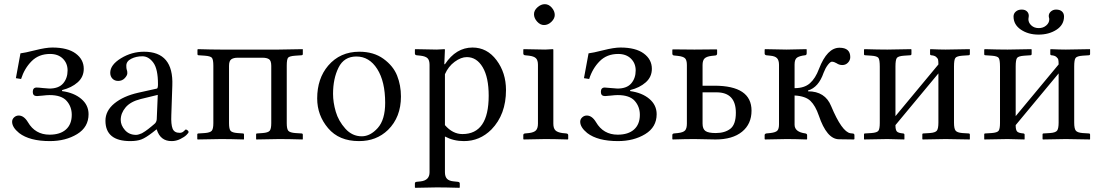

<svg xmlns="http://www.w3.org/2000/svg" viewBox="-20 -667 5286 921"><path d="M38.1 -83Q38.1 -95.2 47.6 -104Q57.1 -112.8 69.8 -112.8Q94.7 -112.8 113.8 -81.1Q148.9 -21 217.8 -21Q268.6 -21 296.4 -45.9Q324.2 -70.8 324.2 -116.2Q324.2 -155.3 299.6 -183.1Q274.9 -210.9 217.8 -210.9Q205.6 -210.9 185.3 -208.5Q165 -206.1 157.2 -206.1Q137.2 -206.1 137.2 -226.1Q137.2 -247.1 155.8 -247.1Q164.6 -247.1 186.3 -244.6Q208 -242.2 216.8 -242.2Q261.7 -242.2 283 -267.1Q304.2 -292 304.2 -329.1Q304.2 -363.3 281.5 -385.7Q258.8 -408.2 220.2 -408.2Q166 -408.2 131.6 -373.5Q97.2 -338.9 81.1 -288.1L56.2 -292L78.1 -411.1Q97.2 -413.1 148.7 -426Q200.2 -439 231 -439Q304.2 -439 343 -410.4Q381.8 -381.8 381.8 -336.9Q381.8 -297.9 352.5 -272Q323.2 -246.1 277.8 -234.9V-230Q335 -222.2 369.9 -192.6Q404.8 -163.1 404.8 -119.1Q404.8 -57.1 349.9 -23.7Q294.9 9.8 219.2 9.8Q122.1 9.8 71.8 -28.8Q38.1 -56.2 38.1 -83Z M736.8 -211.9 654.8 -191.9Q606 -179.7 582.5 -151.9Q559.1 -124 559.1 -91.8Q559.1 -65.9 579.3 -43Q599.6 -20 632.8 -20Q638.7 -20 646.7 -22.5Q654.8 -24.9 660.9 -27.8Q667 -30.8 677 -37.8Q687 -44.9 691.4 -48.3Q695.8 -51.8 706.3 -60.3Q716.8 -68.8 718.8 -70.8Q731 -79.6 731.9 -95.2ZM731.9 -45.9H730L710.9 -30.8Q678.7 -5.9 657.7 2Q636.7 9.8 605 9.8Q485.8 9.8 485.8 -87.9Q485.8 -135.7 528.8 -170.9Q571.8 -206.1 643.1 -222.2L732.9 -242.2Q737.8 -244.1 737.8 -263.2Q737.8 -336.4 715.3 -366.7Q692.9 -397 662.8 -397Q632.8 -397 609.4 -385Q585.9 -373 585.9 -352.1Q585.9 -338.9 587.9 -333Q590.8 -327.1 590.8 -316.2Q590.8 -305.2 578.4 -292Q565.9 -278.8 546.9 -278.8Q529.8 -278.8 519.3 -289.8Q508.8 -300.8 508.8 -317.9Q508.8 -356 560.3 -387.5Q611.8 -418.9 670.9 -418.9Q813 -418.9 806.6 -256.8L801.8 -115.2Q799.8 -70.3 807.9 -50Q815.9 -29.8 841.8 -29.8Q854 -29.8 861.8 -37.8Q869.6 -45.9 870.6 -45.9Q874.5 -45.9 879.6 -42Q884.8 -38.1 884.8 -33.2Q884.8 -30.3 874.8 -20Q864.7 -9.8 844.7 0Q824.7 9.8 803.7 9.8Q749 10.3 731.9 -45.9Z M1003.4 -351.1Q1003.4 -381.8 996.3 -389.9Q989.3 -397.9 962.4 -399.9L932.6 -401.9Q927.7 -401.9 927.2 -407.2V-429.2L929.7 -431.2Q996.6 -429.2 1039.6 -429.2H1316.4L1431.6 -431.2L1432.6 -429.2V-408.2Q1432.6 -402.3 1426.3 -401.9L1396.5 -399.9Q1368.7 -397.9 1362.1 -390.4Q1355.5 -382.8 1355.5 -352.1V-76.2Q1355.5 -48.3 1363 -39.6Q1370.6 -30.8 1396.5 -28.8L1426.3 -26.9Q1432.1 -26.9 1432.6 -21V0L1431.6 2Q1363.8 0 1319.3 0L1209.5 2L1208.5 0V-22Q1208.5 -26.9 1213.4 -26.9L1240.2 -28.8Q1266.1 -30.8 1273.7 -39.8Q1281.2 -48.8 1281.2 -76.2V-351.1Q1281.2 -376 1270.3 -383.1Q1259.3 -390.1 1240.2 -390.1H1119.6Q1100.6 -390.1 1089.6 -382.6Q1078.6 -375 1078.6 -351.1V-76.2Q1078.6 -48.3 1085.9 -39.6Q1093.3 -30.8 1118.7 -28.8L1145.5 -26.9Q1150.4 -26.9 1150.4 -21V0L1149.4 2Q1082.5 0 1040.5 0L928.2 2L926.3 0V-22Q926.3 -26.9 932.6 -26.9L962.4 -28.8Q988.3 -30.8 995.8 -39.8Q1003.4 -48.8 1003.4 -76.2Z M1501.5 -194.8Q1501.5 -290 1554.2 -352.1Q1611.3 -418.9 1703.6 -418.9Q1772.5 -418.9 1819.3 -385Q1866.2 -351.1 1884.8 -304.4Q1903.3 -257.8 1903.3 -204.1Q1903.3 -105 1841.3 -43.9Q1785.2 10.3 1701.7 9.8Q1606.4 9.8 1554 -52Q1501.5 -113.8 1501.5 -194.8ZM1689.5 -396Q1630.4 -396 1604 -343Q1577.6 -290 1577.6 -216.8Q1577.6 -175.8 1590.6 -131.3Q1603.5 -86.9 1636.5 -50Q1669.4 -13.2 1715.3 -13.2Q1756.3 -13.2 1792 -53Q1827.6 -92.8 1827.6 -173.8Q1827.6 -275.9 1789.6 -335.9Q1751.5 -396 1689.5 -396Z M2114.3 -311V-66.9Q2151.4 -23.9 2198.2 -23.9Q2324.2 -23.9 2324.2 -208Q2324.2 -295.9 2295.4 -344.5Q2266.6 -393.1 2219.2 -393.1Q2191.4 -393.1 2160.9 -370.6Q2130.4 -348.1 2114.3 -311ZM2114.3 -429.2 2111.3 -358.9H2114.3Q2167.5 -439 2246.6 -439Q2316.4 -439 2361.8 -378.4Q2407.2 -317.9 2407.2 -234.9Q2407.2 -117.7 2337.4 -45.9Q2281.2 10.3 2204.6 9.8Q2155.8 9.8 2114.3 -12.2V159.2Q2114.3 180.2 2124.3 190.7Q2134.3 201.2 2157.2 203.1L2176.3 205.1Q2185.1 206.1 2185.5 212.9V231.9L2183.6 233.9Q2114.7 231.9 2075.2 231.9L1972.2 233.9L1970.2 231.9V212.9Q1970.2 206.1 1978.5 205.1L1997.6 203.1Q2040.5 198.2 2040.5 159.2V-356Q2040.5 -377.9 2031 -387.5Q2021.5 -397 1997.6 -399.9L1978.5 -401.9Q1970.7 -402.8 1970.2 -410.2V-429.2L1972.2 -431.2Q2040 -429.2 2075.2 -429.2L2112.3 -431.2Z M2634.3 -429.2V-74.2Q2634.3 -52.2 2643.8 -42.2Q2653.3 -32.2 2677.2 -28.8L2696.3 -26.9Q2705.1 -25.9 2705.6 -19V0L2703.1 2Q2634.3 0 2595.2 0L2492.2 2L2490.2 0V-19Q2490.2 -25.9 2498.5 -26.9L2517.6 -28.8Q2541.5 -31.7 2551 -41.7Q2560.5 -51.8 2560.5 -74.2V-356Q2560.5 -377.9 2551 -387.5Q2541.5 -397 2517.6 -399.9L2498.5 -401.9Q2490.7 -402.8 2490.2 -410.2V-429.2L2492.2 -431.2Q2560.1 -429.2 2595.2 -429.2L2632.3 -431.2ZM2541.5 -599.1Q2541.5 -617.2 2558.3 -632.1Q2575.2 -647 2593.3 -647Q2612.3 -647 2626.7 -630.4Q2641.1 -613.8 2641.1 -595.2Q2641.1 -578.1 2625.2 -562.5Q2609.4 -546.9 2589.4 -546.9Q2571.3 -546.9 2556.4 -563.5Q2541.5 -580.1 2541.5 -599.1Z M2763.2 -83Q2763.2 -95.2 2772.7 -104Q2782.2 -112.8 2794.9 -112.8Q2819.8 -112.8 2838.9 -81.1Q2874 -21 2942.9 -21Q2993.7 -21 3021.5 -45.9Q3049.3 -70.8 3049.3 -116.2Q3049.3 -155.3 3024.7 -183.1Q3000 -210.9 2942.9 -210.9Q2930.7 -210.9 2910.4 -208.5Q2890.1 -206.1 2882.3 -206.1Q2862.3 -206.1 2862.3 -226.1Q2862.3 -247.1 2880.9 -247.1Q2889.6 -247.1 2911.4 -244.6Q2933.1 -242.2 2941.9 -242.2Q2986.8 -242.2 3008.1 -267.1Q3029.3 -292 3029.3 -329.1Q3029.3 -363.3 3006.6 -385.7Q2983.9 -408.2 2945.3 -408.2Q2891.1 -408.2 2856.7 -373.5Q2822.3 -338.9 2806.2 -288.1L2781.2 -292L2803.2 -411.1Q2822.3 -413.1 2873.8 -426Q2925.3 -439 2956.1 -439Q3029.3 -439 3068.1 -410.4Q3106.9 -381.8 3106.9 -336.9Q3106.9 -297.9 3077.6 -272Q3048.3 -246.1 3002.9 -234.9V-230Q3060.1 -222.2 3095 -192.6Q3129.9 -163.1 3129.9 -119.1Q3129.9 -57.1 3075 -23.7Q3020 9.8 2944.3 9.8Q2847.2 9.8 2796.9 -28.8Q2763.2 -56.2 2763.2 -83Z M3509.8 -126Q3509.8 -224.1 3417 -224.1H3350.1V-74.2Q3350.1 -48.3 3364 -38.6Q3377.9 -28.8 3413.1 -28.8Q3457 -28.8 3483.4 -49.3Q3509.8 -69.8 3509.8 -126ZM3274.9 -74.2V-355Q3274.9 -377.9 3266.4 -387Q3257.8 -396 3231.9 -398.9L3212.9 -400.9Q3205.1 -401.9 3205.1 -410.2V-428.2L3207 -430.2Q3274.9 -429.2 3311 -429.2L3418 -430.2L3419.9 -428.2V-410.2Q3419.9 -402.3 3412.1 -400.9L3393.1 -398.9Q3369.1 -396 3359.6 -386.5Q3350.1 -377 3350.1 -355V-255.9H3406.7Q3585 -255.9 3585 -136.2Q3585 -72.3 3539.6 -35.2Q3494.1 2 3412.1 2Q3392.1 2 3361.6 1Q3331.1 0 3311 0Q3270 0 3207 2L3205.1 0V-19Q3205.1 -25.9 3212.9 -26.9L3231.9 -28.8Q3257.8 -31.7 3266.4 -41.5Q3274.9 -51.3 3274.9 -74.2Z M3647.9 0V-19Q3647.9 -24.9 3655.8 -26.9L3674.8 -28.8Q3700.7 -31.7 3708.7 -40.3Q3716.8 -48.8 3716.8 -70.8V-356Q3716.8 -377.9 3707.3 -387.9Q3697.8 -397.9 3674.8 -399.9L3655.8 -401.9Q3647.9 -403.8 3647.9 -410.2V-429.2L3649.9 -431.2Q3717.8 -429.2 3752.9 -429.2L3847.7 -431.2L3849.6 -429.2V-412.1Q3849.6 -402.3 3841.8 -401.9Q3815.9 -398.9 3803.7 -390.9Q3791.5 -382.8 3791.5 -357.9V-244.1Q3838.4 -244.1 3865 -267.6Q3891.6 -291 3908.7 -336.9Q3947.8 -438 4006.8 -438Q4058.6 -438 4058.6 -393.1Q4058.6 -377.9 4047.6 -366.5Q4036.6 -355 4020.5 -355Q4005.4 -355 3992.7 -363.8Q3981.4 -370.6 3970.7 -371.1Q3962.9 -371.1 3950.9 -355.5Q3939 -339.8 3930.7 -317.9Q3906.7 -248 3856 -232.9V-229Q3938 -229 3966.8 -158.2Q4018.6 -34.2 4059.6 -27.8L4067.9 -26.9Q4079.1 -26.9 4078.6 -18.1V0L4075.7 2L4003.9 1Q3945.8 0 3907.7 -112.8Q3891.6 -159.7 3867.7 -182.9Q3843.8 -206.1 3791.5 -209V-68.8Q3791.5 -33.7 3843.8 -26.9Q3851.6 -24.9 3851.6 -19V0L3849.6 2Q3791.5 0 3752.9 0L3649.9 2Z M4236.3 -429.2Q4236.3 -429.2 4350.1 -431.2L4352.1 -429.2V-408.2Q4352.1 -402.3 4346.2 -401.9L4316.4 -399.9Q4288.6 -397.9 4282 -388.9Q4275.4 -379.9 4275.4 -348.1V-109.9L4481.4 -357.9Q4481.4 -373 4480 -380.1Q4478.5 -387.2 4470.5 -394Q4462.4 -400.9 4446.3 -401.9Q4441.4 -402.8 4441.4 -407.2V-429.2L4443.4 -431.2Q4488.3 -429.2 4516.1 -429.2L4631.3 -431.2L4632.3 -429.2V-408.2Q4632.3 -402.3 4626.5 -401.9L4596.2 -399.9Q4569.3 -397.9 4562.7 -388.9Q4556.2 -379.9 4556.2 -348.1V-79.1Q4556.2 -50.3 4563.7 -40.5Q4571.3 -30.8 4596.2 -28.8L4626.5 -26.9Q4632.3 -26.9 4632.3 -21V0L4631.3 2Q4551.3 0 4516.1 0Q4486.3 0 4406.2 2L4404.3 0V-22Q4404.3 -26.9 4409.2 -26.9L4440.4 -28.8Q4467.3 -30.8 4474.4 -40.8Q4481.4 -50.8 4481.4 -79.1V-314.9L4275.4 -66.9V-64.9Q4275.4 -44.9 4281.7 -36.9Q4288.1 -28.8 4312.5 -26.9Q4318.4 -25.9 4318.4 -21V0L4317.4 2Q4237.3 0 4236.3 0Q4205.6 0 4125.5 2L4124.5 0V-22Q4124.5 -26.9 4129.4 -26.9L4160.2 -28.8Q4187 -30.8 4193.6 -39.8Q4200.2 -48.8 4200.2 -77.1V-347.2Q4200.2 -380.4 4193.8 -389.2Q4187.5 -397.9 4160.2 -399.9L4130.4 -401.9Q4124.5 -401.9 4124.5 -407.2V-429.2L4127.4 -431.2Q4193.4 -429.2 4236.3 -429.2Z M5084 -587.9Q5084 -547.9 5047.9 -524.4Q5011.7 -501 4961.9 -501Q4912.1 -501 4877 -524.9Q4841.8 -548.8 4841.8 -587.9Q4841.8 -602.1 4852.8 -611.6Q4863.8 -621.1 4880.9 -621.1Q4897 -621.1 4906 -612.5Q4915 -604 4915 -590.8Q4915 -585.9 4914.1 -583Q4913.1 -580.1 4913.1 -575.2Q4913.1 -558.1 4927 -545.2Q4940.9 -532.2 4962.9 -532.2Q4983.9 -532.2 4998.5 -544.7Q5013.2 -557.1 5013.2 -574.2Q5013.2 -580.1 5011.7 -583Q5010.7 -585 5010.7 -589.8Q5010.7 -603 5021.2 -612.1Q5031.7 -621.1 5045.9 -621.1Q5064 -621.1 5074 -612.1Q5084 -603 5084 -587.9ZM4813 -429.2 4926.8 -431.2 4928.7 -429.2V-408.2Q4928.7 -402.3 4922.9 -401.9L4893.1 -399.9Q4865.2 -397.9 4858.6 -388.9Q4852.1 -379.9 4852.1 -348.1V-109.9L5058.1 -357.9Q5058.1 -373 5056.6 -380.1Q5055.2 -387.2 5047.1 -394Q5039.1 -400.9 5022.9 -401.9Q5018.1 -402.8 5018.1 -407.2V-429.2L5020 -431.2Q5064.9 -429.2 5092.8 -429.2L5208 -431.2L5209 -429.2V-408.2Q5209 -402.3 5203.1 -401.9L5172.9 -399.9Q5146 -397.9 5139.4 -388.9Q5132.8 -379.9 5132.8 -348.1V-79.1Q5132.8 -50.3 5140.4 -40.5Q5147.9 -30.8 5172.9 -28.8L5203.1 -26.9Q5209 -26.9 5209 -21V0L5208 2Q5127.9 0 5092.8 0Q5063 0 4982.9 2L4981 0V-22Q4981 -26.9 4985.8 -26.9L5017.1 -28.8Q5043.9 -30.8 5051 -40.8Q5058.1 -50.8 5058.1 -79.1V-314.9L4852.1 -66.9V-64.9Q4852.1 -44.9 4858.4 -36.9Q4864.7 -28.8 4889.2 -26.9Q4895 -25.9 4895 -21V0L4894 2Q4814 0 4813 0Q4782.2 0 4702.1 2L4701.2 0V-22Q4701.2 -26.9 4706.1 -26.9L4736.8 -28.8Q4763.7 -30.8 4770.3 -39.8Q4776.9 -48.8 4776.9 -77.1V-347.2Q4776.9 -380.4 4770.5 -389.2Q4764.2 -397.9 4736.8 -399.9L4707 -401.9Q4701.2 -401.9 4701.2 -407.2V-429.2L4704.1 -431.2Q4770 -429.2 4813 -429.2Z"/></svg>

Font: Linux Libertine Display
Style: Regular
Weight: 400
Designer: Philipp H. Poll
Foundry: Philipp H. Poll
Version: Version 5.0.9